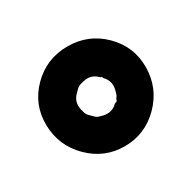

<svg xmlns="http://www.w3.org/2000/svg" viewBox="-41 -358 185 185"><g transform="rotate(15 51.5 -265.5)"><path d="M50 -284Q40 -284 35 -274Q33 -271 33 -268Q33 -267 33 -265Q33 -264 33 -263Q33 -253 43 -248Q46 -246 49 -246Q50 -246 52 -246Q54 -246 55 -246Q58 -246 61 -248Q71 -253 71 -263Q71 -264 72 -265Q72 -267 71 -268Q71 -271 69 -274Q64 -284 54 -284Q53 -284 52 -285Q52 -284 50 -284ZM-4 -265Q-4 -288 12.5 -304.5Q29 -321 52 -321Q75 -321 91 -304.5Q107 -288 107 -265Q107 -242 91 -226Q75 -210 52 -210Q29 -210 12.5 -226Q-4 -242 -4 -265Z"/></g></svg>

Font: FRB American Cursive Guidelines Extrabold
Style: Bold Italic
Weight: 800
Italic angle: -25°
Version: Version 2.0;Modular Font Editor K font №1